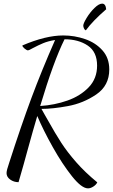

<svg xmlns="http://www.w3.org/2000/svg" viewBox="-20 -915 621 1056"><path d="M185 -277Q162 -200 131 -87Q114 -23 82 87Q56 87 36 72.5Q16 58 16 37Q16 22 30 -18Q97 -226 153 -376.5Q209 -527 283 -695Q245 -689 217.5 -677.5Q190 -666 158 -649Q139 -638 134 -638Q127 -638 115 -648Q103 -658 103 -665Q231 -720 328 -720Q390 -720 448 -700Q506 -680 543.5 -638Q581 -596 581 -533Q581 -444 509.5 -395.5Q438 -347 353.5 -331.5Q269 -316 208 -316Q218 -298 226.5 -283Q235 -268 242 -256Q285 -179 317.5 -129Q350 -79 398.5 -23.5Q447 32 515 88Q509 101 493.5 111Q478 121 464 121Q429 121 376 54.5Q323 -12 270.5 -105.5Q218 -199 185 -277ZM514 -554Q514 -630 462.5 -664.5Q411 -699 335 -699Q275 -579 201 -332Q280 -337 351 -362Q422 -387 468 -435Q514 -483 514 -554ZM438 -774Q438 -786 456.5 -816.5Q475 -847 499.5 -871Q524 -895 542 -895Q561 -895 564 -864Q490 -800 452 -748Q445 -751 441.5 -759.5Q438 -768 438 -774Z"/></svg>

Font: Dancing Script
Style: Regular
Weight: 400
Designer: Pablo Impallari
Foundry: Pablo Impallari
Version: Version 2.000